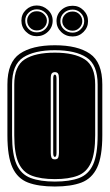

<svg xmlns="http://www.w3.org/2000/svg" viewBox="-20 -669 400 700"><path d="M180 11Q120 11 82 -3.5Q44 -18 25.5 -58Q7 -98 7 -176V-361Q7 -442 52 -473Q97 -504 180 -504Q263 -504 308 -473Q353 -442 353 -361V-176Q353 -98 334 -58Q315 -18 277 -3.5Q239 11 180 11ZM180 -7Q234 -7 268.5 -20Q303 -33 319.5 -69.5Q336 -106 336 -176V-361Q336 -433 295.5 -459.5Q255 -486 180 -486Q105 -486 64.5 -459.5Q24 -433 24 -361V-176Q24 -106 40.5 -69.5Q57 -33 92 -20Q127 -7 180 -7ZM180 -16Q129 -16 96 -28.5Q63 -41 47.5 -75.5Q32 -110 32 -176V-361Q32 -428 70 -452.5Q108 -477 180 -477Q251 -477 289 -452.5Q327 -428 327 -361V-176Q327 -110 311.5 -75.5Q296 -41 263.5 -28.5Q231 -16 180 -16ZM180 -88Q191 -88 193 -96.5Q195 -105 195 -112V-382Q195 -396 191.5 -401Q188 -406 180 -406Q173 -406 169 -401.5Q165 -397 165 -382V-112Q165 -102 167.5 -95Q170 -88 180 -88ZM180 -97Q174 -97 174 -112V-382Q174 -397 180 -397Q186 -397 186 -382V-112Q186 -97 180 -97ZM114 -537Q91 -537 74.5 -553.5Q58 -570 58 -594Q58 -617 74.5 -633Q91 -649 114 -649Q137 -649 154.5 -633Q172 -617 172 -594Q172 -570 155 -553.5Q138 -537 114 -537ZM245 -536Q220 -536 203 -552.5Q186 -569 186 -592Q186 -616 203 -632Q220 -648 245 -648Q268 -648 284.5 -631.5Q301 -615 301 -592Q301 -569 284.5 -552.5Q268 -536 245 -536ZM114 -551Q133 -551 145.5 -563.5Q158 -576 158 -594Q158 -611 145 -623Q132 -635 114 -635Q97 -635 84.5 -623Q72 -611 72 -594Q72 -576 84 -563.5Q96 -551 114 -551ZM245 -550Q262 -550 274.5 -562.5Q287 -575 287 -592Q287 -609 274.5 -621.5Q262 -634 245 -634Q226 -634 213 -622Q200 -610 200 -592Q200 -574 213 -562Q226 -550 245 -550ZM114 -558Q99 -558 89 -568.5Q79 -579 79 -594Q79 -607 88.5 -617.5Q98 -628 114 -628Q130 -628 140.5 -617.5Q151 -607 151 -594Q151 -579 140.5 -568.5Q130 -558 114 -558ZM245 -557Q229 -557 218 -567.5Q207 -578 207 -592Q207 -606 217.5 -616.5Q228 -627 245 -627Q260 -627 270 -616.5Q280 -606 280 -592Q280 -578 269.5 -567.5Q259 -557 245 -557Z"/></svg>

Font: Alumni Sans Collegiate One SC
Style: Regular
Weight: 400
Designer: Robert E. Leuschke
Foundry: Robert E. Leuschke
Version: Version 1.100